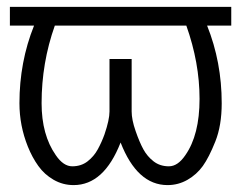

<svg xmlns="http://www.w3.org/2000/svg" viewBox="-20 -535 702 559"><path d="M522.5 -460.4H139.6Q101.1 -352.1 101.1 -234.4Q101.1 -142.1 142.6 -83Q164.6 -50.8 190.4 -50.8Q216.3 -50.8 234.9 -65.2Q253.4 -79.6 264.6 -100.1Q275.9 -120.6 284.2 -143.6Q298.8 -186.5 298.8 -210.4V-363.3H363.3V-210.4Q363.3 -186.5 374.8 -153.6Q386.2 -120.6 397.5 -100.1Q408.7 -79.6 427.2 -65.2Q445.8 -50.8 471.7 -50.8Q497.6 -50.8 519.5 -83Q561 -142.1 561 -247.1Q561 -352.1 522.5 -460.4ZM331.1 -120.1Q282.7 3.9 194.3 3.9Q163.1 3.9 136.2 -11.5Q109.4 -26.9 91.6 -51.8Q73.7 -76.7 61 -108.4Q36.6 -169.4 36.6 -234.4Q36.6 -354.5 79.1 -460.4H8.8V-515.1H653.3V-460.4H583Q625.5 -354.5 625.5 -234.4Q625.5 -169.4 606.9 -123Q588.4 -76.7 570.6 -51.8Q552.7 -26.9 525.9 -11.5Q499 3.9 467.8 3.9Q379.4 3.9 331.1 -120.1Z"/></svg>

Font: News Cycle
Style: Regular
Weight: 500
Version: Version 0.5.2